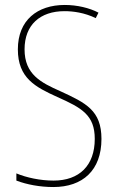

<svg xmlns="http://www.w3.org/2000/svg" viewBox="-20 -744 475 774"><path d="M389 -184C389 -299 326 -329 224 -376C145 -411 79 -444 79 -545C79 -644 142 -699 240 -699C275 -699 320 -693 366 -671L377 -693C341 -712 291 -724 241 -724C131 -724 52 -663 52 -545C52 -429 123 -393 211 -353C310 -309 362 -280 362 -184C362 -77 300 -16 196 -16C142 -16 87 -28 46 -45V-16C88 0 141 10 195 10C313 10 389 -57 389 -184Z"/></svg>

Font: Noto Sans Gujarati Condensed Thin
Style: Regular
Weight: 100
Width: 3
Designer: Jelle Bosma - Monotype Design Team, Universal Thirst
Foundry: Monotype Imaging Inc.
Version: Version 2.106